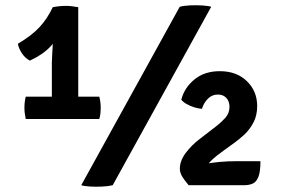

<svg xmlns="http://www.w3.org/2000/svg" viewBox="-20 -709 1076 735"><path d="M279.5 -299.5H178.5V-470Q178.5 -481 179.8 -500Q181 -519 182 -539.8Q183 -560.5 182.5 -577.5L182 -681.5Q195 -684 207.5 -685.2Q220 -686.5 231.5 -686.5Q243.5 -686.5 254.2 -685.2Q265 -684 279.5 -681.5ZM130 -339Q139.5 -339 155 -339Q170.5 -339 178.5 -339H279.5Q288 -339 305.5 -339Q323 -339 331 -339H360Q365.5 -320 365.5 -296Q365.5 -287 364.5 -275.5Q363.5 -264 360 -253.5H78.5Q73.5 -277 73.5 -296Q73.5 -318.5 78.5 -339ZM48.5 -541.5Q102.5 -573.5 132 -605.8Q161.5 -638 182 -681.5L217.5 -615Q203.5 -563.5 174 -531.8Q144.5 -500 94.5 -477Q77 -485.5 64.2 -504.5Q51.5 -523.5 48.5 -541.5ZM668 -683Q684 -687.5 708.5 -688.5Q733 -689.5 755.8 -688Q778.5 -686.5 788.5 -683L411.5 0Q396 4 371.2 5.2Q346.5 6.5 324 5Q301.5 3.5 291 0ZM674 -327.5Q686 -373.5 724.5 -405Q763 -436.5 821.5 -436.5Q886 -436.5 925.2 -398.2Q964.5 -360 964.5 -303Q964.5 -266.5 950 -239.5Q935.5 -212.5 915.8 -194.2Q896 -176 879.5 -164L836 -132.5Q807 -112 789 -94.5Q771 -77 771 -62.5V0H702Q683 -23 675.8 -36.2Q668.5 -49.5 668.5 -63.5Q668.5 -93.5 691.2 -123.8Q714 -154 744.5 -177L808 -226Q826.5 -240 842.5 -257.8Q858.5 -275.5 858.5 -300Q858.5 -321.5 845.8 -334.8Q833 -348 812 -347Q791 -346.5 775.5 -330.8Q760 -315 753 -292.5Q740.5 -293 724.2 -298Q708 -303 694 -311Q680 -319 674 -327.5ZM977 -92Q977 -52.5 969.5 -32.8Q962 -13 948 -6.5Q934 0 915 0H717L705 -62Q729 -73 757.5 -79.5Q786 -86 819 -89Q852 -92 889 -92Z"/></svg>

Font: Signika Negative Light SemiBold
Style: Regular
Weight: 600
Version: Version 2.001